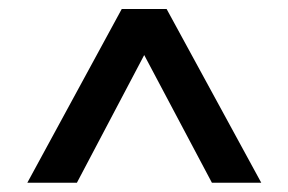

<svg xmlns="http://www.w3.org/2000/svg" viewBox="-20 -720 640 426"><path d="M250.1 -700H349.7L559.7 -314.5H450.2L278.9 -637.6H320.9L150.6 -314.5H40.6Z"/></svg>

Font: Pathway Extreme 8pt Thin
Style: Regular
Weight: 100
Designer: Eduardo Rodriguez Tunni
Foundry: Eduardo Rodriguez Tunni
Version: Version 1.000